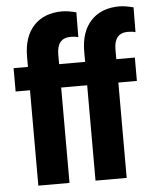

<svg xmlns="http://www.w3.org/2000/svg" viewBox="-54 -806 690 851"><g transform="rotate(-5 291.5 -380.0)"><path d="M82 0V-424.3H18.1V-528.3H82V-575.7Q82.5 -663.1 128.2 -711.7Q173.8 -760.3 254.4 -760.3Q278.8 -760.3 316.9 -750.5L315.9 -640.1Q301.8 -644.5 282.2 -644.5Q220.7 -644.5 220.7 -571.3V-528.3H303.2V-424.3H220.7V0ZM336.4 0V-424.3H272.5V-528.3H336.4V-575.7Q336.9 -663.1 382.6 -711.7Q428.2 -760.3 508.8 -760.3Q533.2 -760.3 571.3 -750.5L570.3 -640.1Q556.2 -644.5 536.6 -644.5Q475.1 -644.5 475.1 -571.3V-528.3H557.6V-424.3H475.1V0Z"/></g></svg>

Font: Roboto Condensed
Style: Bold
Weight: 700
Designer: Google
Version: Version 2.134; 2016